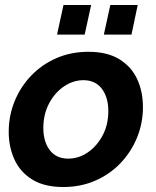

<svg xmlns="http://www.w3.org/2000/svg" viewBox="-20 -741 626 771"><path d="M234 10Q158 10 109.5 -20Q61 -50 38 -100.5Q15 -151 15 -212Q15 -276 38.5 -334Q62 -392 105 -437Q148 -482 206.5 -507.5Q265 -533 335 -533Q411 -533 459.5 -503Q508 -473 531 -423Q554 -373 554 -311Q554 -247 530.5 -189Q507 -131 464 -86Q421 -41 362.5 -15.5Q304 10 234 10ZM254 -104Q296 -104 332.5 -129Q369 -154 392 -197Q415 -240 415 -295Q415 -350 389 -384.5Q363 -419 315 -419Q274 -419 237 -394Q200 -369 177 -325.5Q154 -282 154 -227Q154 -172 180 -138Q206 -104 254 -104ZM209 -602 235 -721H346L320 -602ZM397 -602 423 -721H533L508 -602Z"/></svg>

Font: Raleway
Style: Bold Italic
Weight: 700
Italic angle: -12°
Designer: Matt McInerney, Pablo Impallari, Rodrigo Fuenzalida
Foundry: Matt McInerney, Pablo Impallari, Rodrigo Fuenzalida
Version: Version 4.101;RELEASE